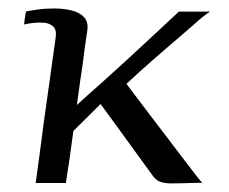

<svg xmlns="http://www.w3.org/2000/svg" viewBox="-20 -426 532 447"><path d="M63.1 0Q67.1 -27 72 -65.3Q76.9 -103.7 82.6 -145.9Q88.4 -188.1 94.1 -227.4Q99.8 -266.7 103.7 -296.5Q107.6 -326.4 109.6 -338.4Q112.3 -356.4 103.8 -364.3Q95.3 -372.1 82.2 -373.1Q69.2 -374.1 56.1 -372.5Q43.1 -370.9 36.1 -368.9Q36.1 -368.9 36.6 -373.6Q37.1 -378.3 37.9 -383.7Q38.6 -389.2 39.5 -393.8Q40.4 -398.3 40.4 -399.3Q50.7 -401.4 68.8 -403.9Q86.9 -406.4 107.8 -406.3Q128.6 -406.1 146.8 -401.7Q164.9 -397.3 175.6 -386Q186.4 -374.7 183.1 -353.9Q178.4 -322.2 176.4 -307.8Q174.4 -293.4 173.7 -285.8Q173 -278.3 171.4 -269.2Q169.8 -260.2 167.1 -240.6Q164.5 -221.1 159 -181.5Q166 -188.2 182.9 -203.3Q199.9 -218.4 223.8 -239.7Q247.6 -261.1 276.1 -287.2Q304.5 -313.4 335.2 -341.9Q366 -370.5 396.5 -399Q398.5 -399 406.1 -399Q413.7 -399 423.6 -399Q433.4 -399 442.8 -399Q452.1 -399 459.7 -399Q467.4 -399 469.4 -399Q462.3 -395 451.8 -386.5Q441.3 -378 432.8 -370Q384.3 -328.6 343.4 -293Q302.6 -257.4 274.4 -230.7Q289 -211.4 312.9 -179.8Q336.9 -148.1 362.9 -114Q389 -79.9 410.5 -51.6Q432 -23.4 441.3 -11.4Q443.5 -8.4 447.4 -4.2Q451.2 0 451.2 0Q450.7 -0.5 443.1 -0.5Q435.6 -0.5 424.6 0Q413.5 0.5 401.5 0.7Q389.5 1 380.3 1Q363.2 1 352.6 -2.9Q342.1 -6.8 333.2 -20.2Q313.8 -47.3 293.4 -75Q273 -102.8 253 -130.6Q233 -158.5 214.2 -183.8L150.8 -121.1Q146.8 -90.1 142.6 -61Q138.4 -32 133.4 0Q131.4 0 124.6 0Q117.8 0 108.2 0Q98.6 0 88.6 0Q78.7 0 71.9 0Q65.1 0 63.1 0Z"/></svg>

Font: Genos Thin
Style: Italic
Weight: 100
Italic angle: -8°
Designer: Robert E. Leuschke
Foundry: Robert E. Leuschke
Version: Version 1.010